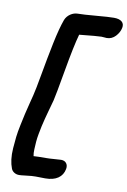

<svg xmlns="http://www.w3.org/2000/svg" viewBox="-113 -875 808 1217"><g transform="rotate(10 291.0 -267.0)"><path d="M99.1 275.9Q81.5 275.9 67.6 267.3Q53.7 258.8 47.9 244.1Q38.1 219.2 33.9 187Q29.8 154.8 32.7 114.7Q35.6 74.7 39.3 41.7Q43 8.8 53.2 -39.1Q63.5 -86.9 68.8 -111.3Q74.2 -135.7 86.2 -182.1Q98.1 -228.5 100.1 -236.8Q109.9 -274.9 128.2 -378.9Q146.5 -482.9 167.2 -583.5Q188 -684.1 209 -741.2Q218.8 -765.6 241.2 -780.8Q263.7 -795.9 289.1 -795.9Q323.7 -795.9 404.5 -803Q485.4 -810.1 519 -810.1Q553.7 -810.1 570.1 -795.7Q586.4 -781.2 581.1 -755.9Q575.2 -726.1 551.5 -700.9Q527.8 -675.8 495.1 -675.8Q489.7 -675.8 479.2 -677Q468.8 -678.2 461.9 -678.2Q437 -678.2 319.8 -666Q298.3 -589.8 269.8 -426.3Q241.2 -262.7 232.9 -229Q229.5 -216.3 223.1 -193.4Q216.8 -170.4 211.4 -151.1Q206.1 -131.8 198.7 -103.8Q191.4 -75.7 186.5 -53.5Q181.6 -31.2 176.3 -2.2Q170.9 26.9 169.2 48.8Q167.5 70.8 166.3 97.7Q165 124.5 168.9 142.1Q194.8 140.1 251 140.1Q270 140.1 302.2 137.5Q334.5 134.8 345.2 134.8Q368.2 134.8 379.4 149.7Q390.6 164.6 386.2 187Q378.9 226.1 348.1 247.1Q317.4 268.1 266.1 268.1Q254.9 268.1 236.6 267.6Q218.3 267.1 204.1 267.1Q189.9 267.1 178.2 268.1Q163.1 269 137 272.5Q110.8 275.9 99.1 275.9Z"/></g></svg>

Font: Shantell Sans Bouncy
Style: Italic
Weight: 600
Italic angle: -11.31°
Designer: Stephen Nixon, Anya Danilova, Shantell Martin
Foundry: Arrow Type
Version: Version 1.006;[9816181b4]